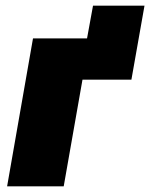

<svg xmlns="http://www.w3.org/2000/svg" viewBox="-20 -655 528 675"><path d="M5 0H204L270 -375H442L488 -635H307L286 -520H96Z"/></svg>

Font: Fixel Display 20240404 Black
Style: Italic
Weight: 900
Italic angle: -10°
Designer: AlfaBravo + MacPaw
Foundry: Kyrylo Tkachov, Marchela Mozhyna, Serhii Makarenko, Maria Weinstein, Zakhar Kryvoshyya
Version: Version 1.211;Glyphs 3.2 (3225)